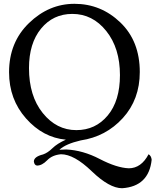

<svg xmlns="http://www.w3.org/2000/svg" viewBox="-20 -723 828 1002"><path d="M378.4 -43.9Q478.5 -43.9 542.2 -120.4Q606 -196.8 606 -331.1Q606 -471.7 534.7 -561Q463.4 -650.4 357.4 -650.4Q257.3 -650.4 194.3 -573.7Q131.3 -497.1 131.3 -367.7Q131.3 -222.2 203.1 -133.1Q274.9 -43.9 378.4 -43.9ZM617.2 259.3Q550.8 259.3 458.7 170.7Q366.7 82 298.3 82Q252.9 85.9 226.1 113.5Q199.2 141.1 173.3 141.1Q159.2 139.6 156.7 119.6Q157.2 94.7 204.6 83Q229 74.7 253.7 50.5Q278.3 26.4 323.7 5.9Q204.6 -4.9 116 -104.7Q27.3 -204.6 27.3 -346.2Q27.3 -502 131.1 -602.5Q234.9 -703.1 368.7 -703.1Q506.8 -703.1 608.2 -605.7Q709.5 -508.3 709.5 -347.2Q709.5 -204.1 621.1 -106.9Q532.7 -9.8 400.9 9.8Q321.8 28.3 290 58.6Q309.1 57.1 325.7 57.1Q412.6 61 500.7 106.9Q588.9 152.8 652.3 155.3Q717.3 154.8 755.4 82Q769.5 90.3 771.5 110.8Q756.8 250 617.2 259.3Z"/></svg>

Font: Kelvinch
Style: Regular
Weight: 400
Designer: Paul James MIller
Foundry: High-Logic / Made with FontCreator
Version: Version 3.30 September 23, 2016